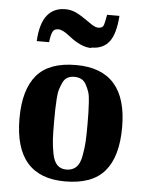

<svg xmlns="http://www.w3.org/2000/svg" viewBox="-51 -738 603 790"><g transform="rotate(5 250.0 -343.0)"><path d="M251 -471Q462 -471 462 -232Q462 -111 410.5 -50.5Q359 10 247 10Q38 10 38 -232Q38 -351 89 -411Q140 -471 251 -471ZM319 -232Q319 -264 318.5 -280.5Q318 -297 316.5 -323.5Q315 -350 310.5 -364Q306 -378 298 -393.5Q290 -409 277.5 -415.5Q265 -422 248 -422Q232 -422 220 -415.5Q208 -409 201 -394Q194 -379 189.5 -364.5Q185 -350 183.5 -324.5Q182 -299 181.5 -281.5Q181 -264 181 -232Q181 -185 182.5 -158Q184 -131 190 -99.5Q196 -68 210.5 -53.5Q225 -39 248 -39Q273 -39 288.5 -53.5Q304 -68 310 -101Q316 -134 317.5 -159Q319 -184 319 -232ZM307 -548V-546Q264 -546 211 -589Q183 -611 166 -611Q149 -611 143 -600Q136 -588 132 -555H81Q85 -629 113 -663Q140 -696 187 -696Q210 -696 230 -687Q250 -678 284 -654Q313 -632 327 -632Q336 -632 342 -635Q348 -638 351 -646Q354 -654 360 -688H411Q406 -614 381 -581Q356 -548 307 -548Z"/></g></svg>

Font: Libra Serif Modern
Style: Bold
Weight: 700
Designer: Stefan Peev, Context Ltd
Foundry: Ascender Corporation
Version: Version 1.000